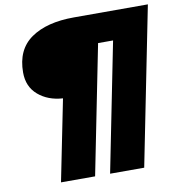

<svg xmlns="http://www.w3.org/2000/svg" viewBox="-90 -825 947 1009"><g transform="rotate(-10 383.0 -321.0)"><path d="M241 -333Q162 -338 110 -382.5Q58 -427 58 -503Q58 -625 142 -683.5Q226 -742 371 -742H766L598 100H416L553 -587H473L336 100H154Z"/></g></svg>

Font: Montserrat Alternates Black
Style: Italic
Weight: 900
Italic angle: -11.3°
Designer: Julieta Ulanovsky
Foundry: Julieta Ulanovsky
Version: Version 7.200